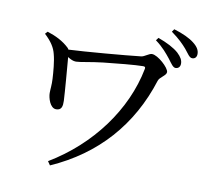

<svg xmlns="http://www.w3.org/2000/svg" viewBox="-93 -934 1185 1094"><g transform="rotate(10 500.0 -387.5)"><path d="M827 -660C846 -635 858 -615 873 -615C889 -615 900 -626 900 -644C900 -664 891 -681 868 -703C841 -727 800 -748 748 -767L736 -751C781 -718 806 -686 827 -660ZM908 -733C929 -708 940 -686 957 -686C973 -686 983 -697 983 -715C983 -736 973 -755 946 -776C921 -796 881 -815 828 -831L817 -815C864 -781 888 -756 908 -733ZM120 -692 107 -678C148 -640 168 -607 176 -573C187 -534 192 -470 194 -432C196 -397 192 -375 192 -350C192 -323 208 -265 244 -265C276 -265 280 -290 279 -320C277 -367 265 -512 260 -570C277 -559 292 -552 308 -552C332 -552 391 -566 462 -574C533 -582 648 -593 690 -593C701 -593 704 -589 702 -579C655 -336 487 -108 250 34L265 56C525 -59 701 -257 786 -526C793 -548 830 -563 830 -583C830 -608 762 -670 728 -670C711 -670 688 -648 669 -646C582 -636 348 -616 254 -612C253 -615 250 -619 247 -622C212 -655 170 -676 120 -692Z"/></g></svg>

Font: Noto Serif TC Medium
Style: Regular
Weight: 500
Designer: Ryoko NISHIZUKA 西塚涼子 (kana & ideographs); Frank Grießhammer (Latin, Greek & Cyrillic); Wenlong ZHANG 张文龙 (bopomofo); San
Foundry: Adobe
Version: Version 2.001;hotconv 1.1.0;makeotfexe 2.6.0